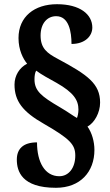

<svg xmlns="http://www.w3.org/2000/svg" viewBox="-20 -780 521 913"><path d="M246 113C362 113 429 37 429 -67C429 -107 417 -149 396 -178C429 -196 456 -244 456 -292C456 -382 397 -424 255 -500C204 -527 173 -550 173 -611C173 -668 204 -703 247 -703C308 -703 320 -628 320 -571C385 -571 419 -609 419 -649C419 -712 360 -760 251 -760C144 -760 68 -701 68 -599C68 -542 90 -500 109 -477C73 -459 49 -421 49 -378C49 -300 87 -249 189 -191C314 -119 338 -92 338 -40C338 18 307 58 262 58C194 58 156 -8 156 -103C90 -103 60 -72 60 -21C60 34 83 113 246 113ZM346 -219C326 -230 306 -246 265 -270C176 -322 144 -348 144 -403C144 -418 146 -434 152 -444C179 -424 213 -406 249 -386C330 -340 353 -304 353 -259C353 -242 349 -226 346 -219Z"/></svg>

Font: Noto Serif Armenian Condensed Black
Style: Regular
Weight: 900
Width: 3
Designer: Monotype Design Team
Foundry: Monotype Imaging Inc.
Version: Version 2.008